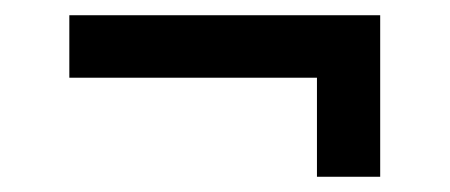

<svg xmlns="http://www.w3.org/2000/svg" viewBox="-20 -421 590 252"><path d="M396 -319H71V-401H479V-189H396Z"/></svg>

Font: Golos UI VF
Style: Regular
Weight: 400
Designer: A.Korolkova, Vitaly Kuzmin
Foundry: ParaType Ltd
Version: Version 2.000